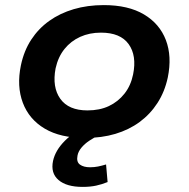

<svg xmlns="http://www.w3.org/2000/svg" viewBox="-20 -531 740 753"><path d="M314 10Q217 10 155.5 -26.5Q94 -63 69.5 -128Q45 -193 62 -275Q74 -332 102.5 -375.5Q131 -419 173 -449Q215 -479 269 -495Q323 -511 387 -511Q483 -511 544.5 -474.5Q606 -438 630.5 -374Q655 -310 638 -227Q626 -171 597.5 -127Q569 -83 527.5 -52.5Q486 -22 432.5 -6Q379 10 314 10ZM323 -98Q371 -98 407 -115Q443 -132 468 -163.5Q493 -195 502 -239Q517 -313 484.5 -358Q452 -403 376 -403Q331 -403 294.5 -386.5Q258 -370 233 -339Q208 -308 198 -263Q184 -189 216.5 -143.5Q249 -98 323 -98ZM304 202Q241 202 209.5 175Q178 148 188 100Q197 59 233.5 22Q270 -15 332 -41L367 0Q348 9 330 21Q312 33 299.5 48Q287 63 284 79Q279 104 293.5 114.5Q308 125 333 125Q350 125 364.5 122Q379 119 396 114L402 183Q380 192 357 197Q334 202 304 202Z"/></svg>

Font: Nunito Sans 7pt SemiExpanded
Style: Bold Italic
Weight: 700
Width: 6
Italic angle: -9°
Designer: Vernon Adams
Foundry: Vernon Adams
Version: Version 3.101;gftools[0.9.27]